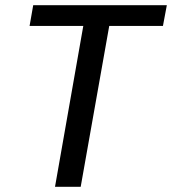

<svg xmlns="http://www.w3.org/2000/svg" viewBox="-20 -720 663 740"><path d="M192 0 301 -620H94L108 -700H623L608 -620H401L291 0Z"/></svg>

Font: DM Sans 17pt Medium
Style: Italic
Weight: 500
Italic angle: -10°
Version: Version 4.004;gftools[0.9.30]